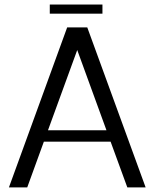

<svg xmlns="http://www.w3.org/2000/svg" viewBox="-20 -820 674 840"><path d="M19 0ZM197.8 -800.3H428.2V-760.3H197.8ZM19 0 273.9 -700.2H361.8L617.2 0H537.1L463.9 -200.2H171.9L99.1 0ZM317.9 -601.1 189.9 -250H445.8Z"/></svg>

Font: Pfennig
Style: Medium
Weight: 500
Version: Version 20120410 ; ttfautohint (v0.8)